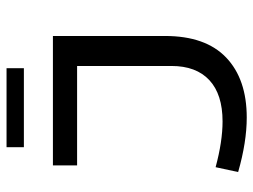

<svg xmlns="http://www.w3.org/2000/svg" viewBox="-112 -642 763 578"><g transform="rotate(-90 269.0 -353.5)"><path d="M39.6 0ZM39.6 -17.6 54.2 -85.4Q131.8 -64.5 191.9 -64.5Q273.4 -64.5 316.2 -104.2Q358.9 -144 358.9 -218.3V-502.4H59.6V-575.2H449.2V-237.8Q449.2 -115.7 384.3 -53.7Q319.3 8.3 203.6 8.3Q129.9 8.3 39.6 -17.6ZM114.3 -714.8H352.1V-662.6H114.3Z"/></g></svg>

Font: Heebo
Style: Regular
Weight: 400
Designer: Oded Ezer
Foundry: Meir Sadan
Version: Version 2.001; ttfautohint (v1.5.14-ce02) -l 8 -r 50 -G 200 